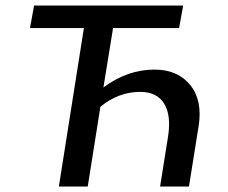

<svg xmlns="http://www.w3.org/2000/svg" viewBox="-20 -678 830 698"><path d="M542 -425Q626 -425 671.5 -369Q717 -313 702 -219L667 0H562L591 -182Q603 -259 576.5 -301.5Q550 -344 490 -344Q411 -344 345 -290L299 0H194L285 -576H89L104 -658H646L631 -576H391L356 -360Q443 -425 542 -425Z"/></svg>

Font: EauTestInfant Semibold
Style: Italic
Weight: 600
Italic angle: -12°
Designer: Christian Thalmann (Catharsis Fonts)
Version: Version 0.001;PS 000.001;hotconv 1.0.88;makeotf.lib2.5.64775